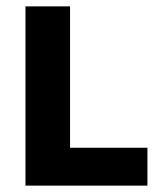

<svg xmlns="http://www.w3.org/2000/svg" viewBox="-20 -583 513 603"><path d="M443 0V-119H200V-563H60V0Z"/></svg>

Font: OSH Darker Grotesque Black
Style: Regular
Weight: 900
Designer: Gabriel Lam
Foundry: TypeRant
Version: Version 1.000;Glyphs 3.1.1 (3148)